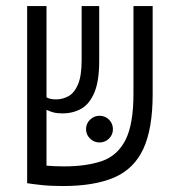

<svg xmlns="http://www.w3.org/2000/svg" viewBox="-20 -606 626 635"><path d="M187.5 9.3Q147.5 9.3 116.2 5.9Q85 2.4 70.3 0H69.8V-585.9H133.8V-284.2Q145 -277.3 165.5 -277.3Q187 -277.3 206.3 -287.8Q225.6 -298.3 237.8 -326.4Q250 -354.5 250 -407.2V-585.9H308.1V-404.3Q308.1 -337.4 292 -299.6Q275.9 -261.7 248.5 -246.3Q221.2 -231 186.5 -231Q168.9 -231 157.2 -234.1Q145.5 -237.3 133.8 -242.7V-58.1Q145.5 -57.1 160.2 -56.4Q174.8 -55.7 191.4 -55.7Q266.1 -55.7 317.4 -73.5Q368.7 -91.3 395 -143.1Q421.4 -194.8 421.4 -295.9V-585.9H484.9V-294.9Q484.9 -180.2 454.1 -113.8Q423.3 -47.4 357.7 -19Q292 9.3 187.5 9.3ZM309.1 -134.8Q291 -134.8 277.8 -147.7Q264.6 -160.6 264.6 -178.7Q264.6 -197.3 277.8 -210.2Q291 -223.1 309.1 -223.1Q327.6 -223.1 340.6 -210.2Q353.5 -197.3 353.5 -178.7Q353.5 -160.6 340.6 -147.7Q327.6 -134.8 309.1 -134.8Z"/></svg>

Font: CaskaydiaMono NF Light
Style: Regular
Weight: 300
Designer: Aaron Bell
Foundry: Saja Typeworks
Version: Version 2111.001; ttfautohint (v1.8.4);Nerd Fonts 3.1.1